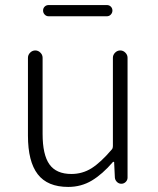

<svg xmlns="http://www.w3.org/2000/svg" viewBox="-20 -735 630 768"><path d="M252.9 12.7Q169.9 12.7 130.9 -38.1Q91.8 -88.9 91.8 -192.4V-503.9Q91.8 -515.6 100.6 -524.4Q109.4 -533.2 121.1 -533.2Q132.8 -533.2 141.6 -524.4Q150.4 -515.6 150.4 -503.9V-199.2Q150.4 -116.2 177.7 -77.6Q205.1 -39.1 265.6 -39.1Q309.6 -39.1 346.2 -62Q382.8 -85 427.7 -137.7Q431.6 -142.6 431.6 -150.4V-503.9Q431.6 -515.6 440.4 -524.4Q449.2 -533.2 460.9 -533.2Q472.7 -533.2 481.4 -524.4Q490.2 -515.6 490.2 -503.9V-24.4Q490.2 -14.6 482.9 -7.3Q475.6 0 465.3 0Q455.1 0 447.8 -7.3Q440.4 -14.6 439.5 -24.4L436.5 -86.9Q435.5 -87.9 434.1 -87.9Q432.6 -87.9 431.6 -86.9Q389.6 -38.1 347.2 -12.7Q304.7 12.7 252.9 12.7ZM174.8 -669.9Q165 -669.9 158.7 -676.8Q152.3 -683.6 152.3 -692.9Q152.3 -702.1 158.7 -708.5Q165 -714.8 174.8 -714.8H407.2Q417 -714.8 423.3 -708.5Q429.7 -702.1 429.7 -692.9Q429.7 -683.6 423.3 -676.8Q417 -669.9 407.2 -669.9Z"/></svg>

Font: irohamaru Light
Style: Regular
Weight: 200
Designer: [Source Han Sans]
Ryoko NISHIZUKA  (kana & ideographs); Paul D. Hunt (Latin, Greek & Cyrillic); Wenlong ZHANG  (bopomofo
Version: Version 1.01